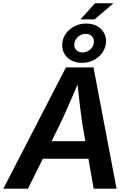

<svg xmlns="http://www.w3.org/2000/svg" viewBox="-43 -1132 787 1152"><path d="M-22.9 0 352.5 -727.5H518.1L656.2 0H519L452.6 -378.4Q444.3 -434.1 435.3 -508.8Q426.3 -583.5 416.5 -678.2H445.3Q406.2 -586.4 373.8 -511.7Q341.3 -437 313 -378.4L124.5 0ZM155.8 -179.7 172.9 -284.7H554.7L537.6 -179.7ZM439.5 -1015.6 526.9 -1112.3H637.7L524.4 -1015.6ZM448.7 -754.9Q409.2 -754.9 380.6 -772Q352.1 -789.1 339.1 -817.6Q326.2 -846.2 332 -880.9Q336.9 -911.6 356.9 -936.5Q377 -961.4 407.5 -976.1Q438 -990.7 474.1 -990.7Q514.2 -990.7 542.5 -973.9Q570.8 -957 584 -928.5Q597.2 -899.9 591.3 -865.2Q585.9 -834 565.7 -808.8Q545.4 -783.7 514.9 -769.3Q484.4 -754.9 448.7 -754.9ZM452.1 -817.4Q476.6 -817.4 495.8 -832.8Q515.1 -848.1 519.5 -872.1Q523.9 -896 510.3 -912.4Q496.6 -928.7 471.2 -928.7Q446.3 -928.7 427 -912.8Q407.7 -897 403.3 -873Q399.4 -849.6 413.1 -833.5Q426.8 -817.4 452.1 -817.4Z"/></svg>

Font: Inter 16pt SemiBold
Style: Italic
Weight: 600
Italic angle: -9.3988°
Version: Version 4.001;git-66647c0bb